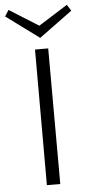

<svg xmlns="http://www.w3.org/2000/svg" viewBox="-69 -894 438 928"><g transform="rotate(-5 150.5 -430.0)"><path d="M150 -712 -10 -830 9 -860 151 -771 292 -860 311 -830ZM184 -658 185 0H120V-658Z"/></g></svg>

Font: Ysabeau Infant Semilight
Style: Regular
Weight: 300
Designer: Christian Thalmann (Catharsis Fonts)
Version: Version 0.003